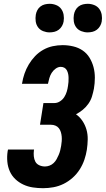

<svg xmlns="http://www.w3.org/2000/svg" viewBox="-20 -980 556 1008"><path d="M206 8Q179 8 152.5 4Q126 0 102.5 -11Q79 -22 60.5 -39.5Q42 -57 31.5 -80.5Q21 -104 18.5 -131Q16 -158 20 -185L22 -195H159L158 -191Q156 -175 157.5 -159.5Q159 -144 165.5 -131.5Q172 -119 186 -112.5Q200 -106 216 -106Q228 -106 240 -110.5Q252 -115 261.5 -124Q271 -133 277 -144Q283 -155 288 -166.5Q293 -178 296 -190Q299 -202 301 -214Q303 -226 304 -238.5Q305 -251 304 -263Q303 -275 299.5 -286.5Q296 -298 289 -307Q282 -316 271 -320.5Q260 -325 248 -325H190L208 -439H266Q281 -439 295 -448Q309 -457 317.5 -470.5Q326 -484 330.5 -499Q335 -514 337 -529Q339 -539 339.5 -549.5Q340 -560 340 -570.5Q340 -581 338 -591Q336 -601 331.5 -610Q327 -619 318.5 -624Q310 -629 299 -629Q285 -629 272 -619.5Q259 -610 251 -597Q243 -584 239 -569.5Q235 -555 232 -541V-540H95L96 -543Q100 -568 108.5 -593Q117 -618 131 -641.5Q145 -665 164 -685Q183 -705 207 -718.5Q231 -732 257 -737.5Q283 -743 309 -743Q337 -743 364.5 -736.5Q392 -730 414 -715Q436 -700 450 -677Q464 -654 471 -627.5Q478 -601 478 -572Q478 -543 473 -514Q469 -494 463 -474Q457 -454 444.5 -436Q432 -418 415 -404Q398 -390 379 -380Q399 -366 413 -345Q427 -324 434 -299.5Q441 -275 440.5 -248Q440 -221 436 -194Q432 -168 423 -141.5Q414 -115 398.5 -90.5Q383 -66 361 -46.5Q339 -27 313.5 -14.5Q288 -2 260.5 3Q233 8 206 8ZM440 -810Q423 -810 406.5 -816.5Q390 -823 380 -836.5Q370 -850 367.5 -867.5Q365 -885 368 -903Q370 -915 376 -926.5Q382 -938 392.5 -946Q403 -954 415.5 -957Q428 -960 441 -960Q458 -960 474.5 -953.5Q491 -947 501 -933.5Q511 -920 514 -902.5Q517 -885 514 -867Q512 -855 505.5 -843.5Q499 -832 488.5 -824Q478 -816 465.5 -813Q453 -810 440 -810ZM240 -810Q223 -810 206.5 -816.5Q190 -823 180 -836.5Q170 -850 167.5 -867.5Q165 -885 168 -903Q170 -915 176 -926.5Q182 -938 192.5 -946Q203 -954 215.5 -957Q228 -960 241 -960Q258 -960 274.5 -953.5Q291 -947 301 -933.5Q311 -920 314 -902.5Q317 -885 314 -867Q312 -855 305.5 -843.5Q299 -832 288.5 -824Q278 -816 265.5 -813Q253 -810 240 -810Z"/></svg>

Font: Iosevka Heavy
Style: Italic
Weight: 900
Italic angle: -9°
Monospace: yes
Designer: Belleve Invis
Foundry: Belleve Invis
Version: Version 32.5.0; ttfautohint (v1.8.4)